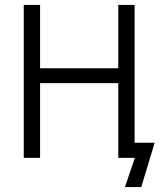

<svg xmlns="http://www.w3.org/2000/svg" viewBox="-20 -638 645 776"><path d="M485 118 525 0H493V-61H605L551 118ZM458 0V-618H524V0ZM76 0V-618H142V0ZM105 -302V-362H495V-302Z"/></svg>

Font: Victor Mono Light
Style: Regular
Weight: 300
Monospace: yes
Designer: Rune Bjørnerås
Version: Version 1.561;gftools[0.9.30]